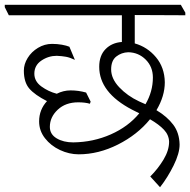

<svg xmlns="http://www.w3.org/2000/svg" viewBox="-49 -654 797 805"><path d="M516 -591V-472Q569 -457 605 -414Q641 -371 642 -309Q642 -251 607 -192Q652 -165 677.5 -131Q703 -97 704 -48Q704 -11 679 39.5Q654 90 622 131L581 86Q614 53 637 14.5Q660 -24 660 -60Q659 -88 638.5 -110Q618 -132 580 -154Q527 -89 445.5 -48Q364 -7 281 -7Q241 -7 202.5 -25Q164 -43 139.5 -74.5Q115 -106 115 -145Q115 -194 148 -230Q97 -256 74 -282.5Q51 -309 51 -358Q51 -385 67 -411Q83 -437 110.5 -453.5Q138 -470 169 -470Q191 -470 210.5 -466.5Q230 -463 242 -458L265 -403Q244 -413 227.5 -416Q211 -419 189 -420Q154 -420 124.5 -400Q95 -380 95 -345Q95 -313 124.5 -291.5Q154 -270 189 -261Q217 -275 247 -275Q280 -275 312 -266L331 -228L328 -219Q308 -225 279 -225Q226 -225 193 -194Q160 -163 160 -122Q160 -91 188.5 -74Q217 -57 258 -57Q342 -58 415.5 -90.5Q489 -123 535 -179L505 -194Q367 -266 367 -374Q367 -421 393.5 -448Q420 -475 462 -478V-590H-12L-29 -624V-634H709L728 -601V-590ZM489 -435Q460 -434 438.5 -417Q417 -400 417 -363Q417 -324 451 -288Q485 -252 534 -229L561 -217Q592 -270 592 -329Q592 -374 562 -404Q532 -434 489 -435Z"/></svg>

Font: Martel UltraLight
Style: Regular
Weight: 250
Designer: Dan Reynolds
Foundry: Dan Reynolds
Version: Version 1.001; ttfautohint (v1.1) -l 5 -r 5 -G 72 -x 0 -D la